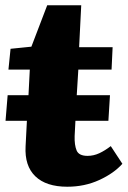

<svg xmlns="http://www.w3.org/2000/svg" viewBox="-20 -694 484 728"><path d="M235 14Q155 14 114 -25.5Q73 -65 77 -139L82 -236H1L9 -333H88L93 -430H12L20 -509L99 -517L159 -674H288L280 -515H407L403 -430H277L271 -333H397L391 -236H266L263 -178Q262 -144 270.5 -123.5Q279 -103 312 -103Q335 -103 356.5 -113Q378 -123 400 -140L444 -73Q412 -37 356.5 -11.5Q301 14 235 14Z"/></svg>

Font: Literata 12pt ExtraBold
Style: Italic
Weight: 800
Italic angle: -2°
Designer: Latin by Veronika Burian and Jose Scaglione. Greek by Irene Vlachou. Cyrillic by Vera Evstafieva
Foundry: TypeTogether
Version: Version 3.002